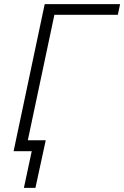

<svg xmlns="http://www.w3.org/2000/svg" viewBox="-20 -734 603 932"><path d="M96 178 134 0H46L197 -714H563L552 -662H244L115 -53H202L152 178Z"/></svg>

Font: Noto Sans UI Light
Style: Italic
Weight: 300
Italic angle: -12°
Designer: Monotype Design Team
Foundry: Monotype Imaging Inc.
Version: Version 1.901